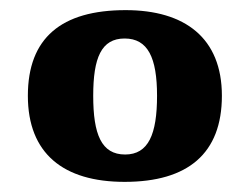

<svg xmlns="http://www.w3.org/2000/svg" viewBox="-20 -739 493 379"><path d="M226 -380C351 -380 418 -436 418 -550C418 -664 345 -719 228 -719C101 -719 35 -664 35 -550C35 -436 105 -380 226 -380ZM227 -434C180 -434 164 -474 164 -550C164 -625 180 -663 226 -663C272 -663 290 -625 290 -550C290 -474 273 -434 227 -434Z"/></svg>

Font: Noto Serif Malayalam ExtraBold
Style: Regular
Weight: 800
Designer: Indian type Foundry, Jelle Bosma, Monotype Design Team
Foundry: Monotype Imaging Inc.
Version: Version 2.104